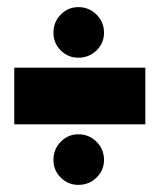

<svg xmlns="http://www.w3.org/2000/svg" viewBox="-20 -574 448 539"><path d="M130 -482Q130 -512 150.5 -533Q171 -554 200 -554Q230 -554 251 -533Q272 -512 272 -482Q272 -453 251 -432.5Q230 -412 200 -412Q171 -412 150.5 -432.5Q130 -453 130 -482ZM20 -384H388V-225H20ZM130 -125Q130 -155 150.5 -176Q171 -197 200 -197Q230 -197 251 -176Q272 -155 272 -125Q272 -96 251 -75.5Q230 -55 200 -55Q171 -55 150.5 -75.5Q130 -96 130 -125Z"/></svg>

Font: Prompt ExtraBold
Style: Regular
Weight: 800
Designer: Katatrad Team
Foundry: CadsonDemak
Version: Version 1.001